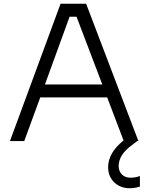

<svg xmlns="http://www.w3.org/2000/svg" viewBox="-20 -750 789 1021"><path d="M302 -730H438L716 0H710L681 22Q611 73 611 133Q611 160 628 177.5Q645 195 674 195Q700 195 724 186V242Q697 251 670 251Q620 251 587.5 219.5Q555 188 555 139Q555 63 637 -3L550 -232H194L109 0H33ZM524 -301 387 -661H350L219 -301Z"/></svg>

Font: Sora-SIA Light
Style: Regular
Weight: 300
Designer: Jonathan Barnbrook, Julián Moncada
Foundry: Barnbrook Fonts
Version: Version 2.000